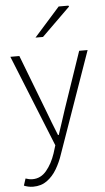

<svg xmlns="http://www.w3.org/2000/svg" viewBox="-62 -763 560 1020"><g transform="rotate(-5 218.0 -253.0)"><path d="M73 218Q59 218 46 215Q33 212 24 208L36 171Q44 174 54 176Q64 178 73 178Q117 178 147.5 141.5Q178 105 196 51L209 9L12 -480H60L176 -178Q187 -148 201 -112Q215 -76 228 -44H232Q243 -76 254.5 -112Q266 -148 276 -178L379 -480H424L234 60Q221 100 199.5 136.5Q178 173 147 195.5Q116 218 73 218ZM154 -570 291 -724H343L346 -719L194 -570Z"/></g></svg>

Font: Mada Light
Style: Regular
Weight: 300
Designer: Khaled Hosny
Version: Version 1.5